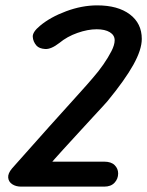

<svg xmlns="http://www.w3.org/2000/svg" viewBox="-20 -695 549 715"><path d="M59 0Q39 0 25.5 -9Q12 -18 10.5 -33.5Q9 -49 25 -68Q100 -153 162.5 -222.5Q225 -292 267.5 -339Q310 -386 325 -404Q347 -429 365 -455Q383 -481 395 -504.5Q407 -528 407 -545Q407 -564 389 -575Q371 -586 340 -586Q307 -586 268.5 -572.5Q230 -559 201 -535Q170 -511 148 -512.5Q126 -514 116 -525Q103 -540 102 -558Q101 -576 129 -599Q167 -631 226 -653Q285 -675 342 -675Q419 -675 463.5 -641.5Q508 -608 508 -550Q508 -510 476.5 -453.5Q445 -397 380 -318Q377 -314 362.5 -298.5Q348 -283 326 -259Q304 -235 275.5 -204Q247 -173 215.5 -138.5Q184 -104 153 -68L146 -93H368Q394 -93 407 -80Q420 -67 420 -49Q420 -29 406.5 -14.5Q393 0 368 0Z"/></svg>

Font: Edu VIC WA NT Beginner SemiBold
Style: Regular
Weight: 600
Designer: Tina and Corey Anderson
Foundry: Google for Education
Version: Version 1.003